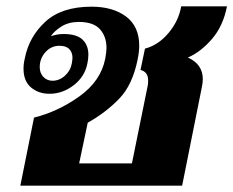

<svg xmlns="http://www.w3.org/2000/svg" viewBox="-20 -584 734 604"><path d="M87 -214Q163 -233 230 -281Q297 -329 311 -399Q315 -421 315 -433Q315 -469 294.5 -492Q274 -515 228 -515Q196 -515 173 -500.5Q150 -486 140 -470Q160 -477 180 -477Q221 -477 239.5 -459.5Q258 -442 258 -412Q258 -399 255 -385Q247 -343 212 -316Q177 -289 136 -289Q101 -289 77.5 -309Q54 -329 54 -368Q54 -384 58 -400Q71 -468 122.5 -515.5Q174 -563 268 -563Q335 -563 376.5 -532Q418 -501 418 -440Q418 -422 413 -397Q397 -317 355 -273.5Q313 -230 256 -198L229 -70H395L445 -316Q446 -321 446 -331Q446 -358 422 -364L436 -431Q478 -442 510 -480Q542 -518 550 -564H694Q682 -502 646.5 -461Q611 -420 571 -403Q618 -382 618 -335Q618 -324 615 -310L553 0H44ZM206 -385Q208 -397 208 -402Q208 -419 198 -429.5Q188 -440 167 -440Q141 -440 123 -420Q105 -400 105 -373Q105 -354 116.5 -342Q128 -330 145 -330Q167 -330 184.5 -346Q202 -362 206 -385Z"/></svg>

Font: Taviraj
Style: Bold Italic
Weight: 700
Italic angle: -12°
Designer: Katatrad Team
Foundry: CadsonDemak
Version: Version 1.001